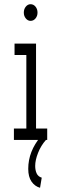

<svg xmlns="http://www.w3.org/2000/svg" viewBox="-20 -664 290 911"><path d="M46 0V-54H105V-403H49V-457H151V-54H204V0ZM125 -565Q112 -565 102.5 -576.5Q93 -588 93 -604Q93 -621 102.5 -632.5Q112 -644 125 -644Q139 -644 148.5 -632.5Q158 -621 158 -604Q158 -588 148.5 -576.5Q139 -565 125 -565ZM178 179 170 227Q145 220 129.5 197.5Q114 175 114 137Q114 54 174 -17L198 0Q174 27 160.5 61.5Q147 96 147 123Q147 144 154 159Q161 174 178 179Z"/></svg>

Font: Inconsolata UltraCondensed
Style: Regular
Weight: 400
Width: 1
Monospace: yes
Designer: Raph Levien, Cyreal, Brenton Simpson
Foundry: Raph Levien, Cyreal, Google
Version: Version 3.001; ttfautohint (v1.8.2.53-6de2)